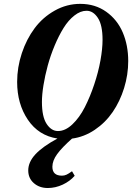

<svg xmlns="http://www.w3.org/2000/svg" viewBox="-20 -696 674 979"><path d="M223.6 262.7Q181.2 262.7 152.6 237.8Q124 212.9 124 172.9Q124 130.4 160.6 90.8Q197.3 51.3 272.9 10.3Q176.8 -4.4 122.1 -85.4Q67.4 -166.5 67.4 -278.3Q67.4 -353 91.3 -424.8Q115.2 -496.6 156.7 -552.2Q198.2 -607.9 259.3 -642.1Q320.3 -676.3 389.2 -676.3Q465.3 -676.3 521.7 -636Q578.1 -595.7 606 -530.3Q633.8 -464.8 633.8 -384.8Q633.8 -314.9 612.8 -247.1Q591.8 -179.2 554.7 -125Q517.6 -70.8 463.4 -34.2Q409.2 2.4 347.2 10.7Q295.4 56.6 271.2 90.1Q247.1 123.5 247.1 154.3Q247.1 199.7 295.9 199.7Q308.1 199.7 318.8 194.8Q329.6 189.9 347.2 177.2L360.8 200.2Q336.9 228 299.8 245.4Q262.7 262.7 223.6 262.7ZM275.4 -27.8Q313 -27.8 349.1 -62Q385.3 -96.2 412.4 -149.4Q439.5 -202.6 460.4 -265.4Q481.4 -328.1 492.2 -387.9Q502.9 -447.8 502.9 -492.7Q502.9 -568.4 479 -604.7Q455.1 -641.1 421.4 -641.1Q390.1 -641.1 359.4 -616.9Q328.6 -592.8 304.2 -553.5Q279.8 -514.2 258.8 -464.1Q237.8 -414.1 223.6 -362.3Q209.5 -310.5 201.7 -262Q193.8 -213.4 193.8 -176.3Q193.8 -100.6 217.8 -64.2Q241.7 -27.8 275.4 -27.8Z"/></svg>

Font: Elstob ExtraBold
Style: Italic
Weight: 800
Italic angle: -20°
Designer: Peter S. Baker
Version: Version 1.015